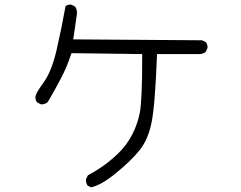

<svg xmlns="http://www.w3.org/2000/svg" viewBox="-20 -764 1040 828"><path d="M657.2 -530.8H843.3Q855.5 -532.2 866.7 -539.6L874.5 -556.2Q875 -558.1 875 -562Q875 -565.9 873.3 -571.5Q871.6 -577.1 867.7 -582L851.6 -590.3L295.9 -594.2L311 -698.7Q312 -703.6 312 -708Q312 -723.6 303.7 -735.8L287.6 -743.7Q285.6 -744.1 282 -744.1Q278.3 -744.1 272.9 -742.7Q267.6 -741.2 262.7 -737.8Q246.1 -645 224.6 -550.8Q203.1 -456.5 168 -408.2Q139.6 -369.6 134.3 -353.5Q132.8 -349.6 132.8 -344.7Q132.8 -331.1 140.1 -322.3L156.7 -314Q158.2 -314 159.2 -314Q175.3 -314 186.5 -324.7Q215.8 -374.5 242.2 -424.8Q268.6 -475.1 286.1 -528.8L288.1 -534.7L593.3 -530.8V-522.5Q593.3 -328.1 582.5 -275.4Q566.4 -199.2 522.9 -140.1Q507.3 -119.1 489.3 -102.1Q455.6 -69.8 422.9 -46.9Q391.1 -24.9 358.9 -7.8L351.1 8.3Q350.6 10.3 350.6 11.7Q350.6 25.9 357.9 36.6L373 43.9Q417.5 33.7 479 -16.6Q543.9 -69.3 581.1 -115.2Q618.2 -161.1 633.3 -233.9Q648.9 -308.6 657.2 -530.8Z"/></svg>

Font: NaikaiFont
Style: Light
Weight: 300
Version: Version 1.89